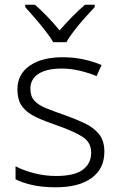

<svg xmlns="http://www.w3.org/2000/svg" viewBox="-20 -785 509 815"><path d="M423 -141Q423 -69 369 -29.5Q315 10 217 10Q161 10 118 0.5Q75 -9 46 -24V-79Q81 -61 126 -49.5Q171 -38 218 -38Q296 -38 331.5 -64.5Q367 -91 367 -137Q367 -181 330 -204.5Q293 -228 221 -253Q171 -270 133.5 -287.5Q96 -305 75 -332Q54 -359 54 -406Q54 -470 106 -506Q158 -542 245 -542Q293 -542 334.5 -533Q376 -524 411 -509L390 -462Q359 -475 320 -484.5Q281 -494 242 -494Q179 -494 144 -472Q109 -450 109 -408Q109 -376 126 -357.5Q143 -339 175 -326Q207 -313 253 -297Q301 -280 339 -262Q377 -244 400 -216Q423 -188 423 -141ZM206 -606Q193 -628 172 -655Q151 -682 128 -708.5Q105 -735 87 -755V-765H128Q155 -742 182.5 -713Q210 -684 233 -656Q257 -684 285.5 -713Q314 -742 341 -765H382V-755Q363 -735 339.5 -708.5Q316 -682 295 -655Q274 -628 262 -606Z"/></svg>

Font: Noto Sans Sinhala Light
Style: Regular
Weight: 300
Designer: Jelle Bosma - Monotype Design Team
Foundry: Monotype Imaging Inc.
Version: Version 2.006; ttfautohint (v1.8.4.7-5d5b)